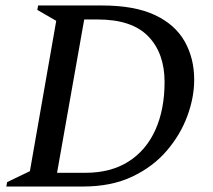

<svg xmlns="http://www.w3.org/2000/svg" viewBox="-20 -680 776 700"><path d="M3 0 6 -16 89 -56 185 -604 116 -644 119 -660H352Q470 -660 544 -625.5Q618 -591 653 -529.5Q688 -468 688 -389Q688 -325 663 -257Q638 -189 588 -130.5Q538 -72 462 -36Q386 0 283 0ZM336 -609H287L188 -50H291Q384 -50 448.5 -91Q513 -132 546.5 -206.5Q580 -281 580 -381Q580 -486 520.5 -547.5Q461 -609 336 -609Z"/></svg>

Font: Spectral SC Medium
Style: Italic
Weight: 500
Italic angle: -10°
Designer: Jean-Baptiste Levee
Foundry: Production Type
Version: Version 2.001